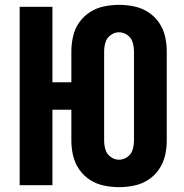

<svg xmlns="http://www.w3.org/2000/svg" viewBox="-20 -763 760 791"><path d="M470 8Q502 8 533 1.5Q564 -5 590.5 -22Q617 -39 635 -65.5Q653 -92 660 -122.5Q667 -153 667 -184V-551Q667 -582 660 -613Q653 -644 635 -670Q617 -696 590.5 -713Q564 -730 533 -736.5Q502 -743 470 -743Q439 -743 408 -736.5Q377 -730 350.5 -713Q324 -696 306 -670Q288 -644 281 -613Q274 -582 274 -551V-424H196V-735H61V0H196V-311H274V-184Q274 -153 281 -122.5Q288 -92 306 -65.5Q324 -39 350.5 -22Q377 -5 408 1.5Q439 8 470 8ZM470 -105Q452 -105 436 -116.5Q420 -128 414.5 -146.5Q409 -165 409 -184V-551Q409 -570 414.5 -588.5Q420 -607 436 -618.5Q452 -630 470 -630Q489 -630 505 -618.5Q521 -607 526.5 -588.5Q532 -570 532 -551V-184Q532 -165 526.5 -146.5Q521 -128 505 -116.5Q489 -105 470 -105Z"/></svg>

Font: Iosevka Sparkle Extrabold
Style: Regular
Weight: 800
Designer: Belleve Invis
Foundry: Belleve Invis
Version: Version 4.5.0; ttfautohint (v1.8.3)